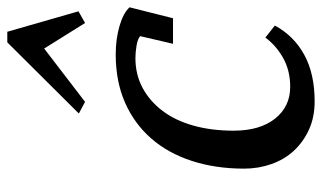

<svg xmlns="http://www.w3.org/2000/svg" viewBox="-198 -674 882 526"><g transform="rotate(-90 243.0 -411.0)"><path d="M436 -99 403 -125C389 -105.7 370.5 -89.5 347.5 -76.5C324.5 -63.5 298 -57 268 -57C232 -57 203 -70.8 181 -98.5C159 -126.2 148 -164 148 -212C148 -252.7 152.7 -289.5 162 -322.5C171.3 -355.5 184.8 -383.7 202.5 -407C220.2 -430.3 241.2 -448.5 265.5 -461.5C289.8 -474.5 317 -481 347 -481C357 -481 368.2 -480 380.5 -478C392.8 -476 401.7 -472.7 407 -468L386 -378H456L486 -497C476 -508.3 459 -517.5 435 -524.5C411 -531.5 385 -535 357 -535C307.7 -535 263.7 -526.5 225 -509.5C186.3 -492.5 153.5 -468.5 126.5 -437.5C99.5 -406.5 79 -369.3 65 -326C51 -282.7 44 -235 44 -183C44 -157 48.2 -132.2 56.5 -108.5C64.8 -84.8 77 -64.3 93 -47C109 -29.7 128.3 -15.8 151 -5.5C173.7 4.8 199.3 10 228 10C278.7 10 321.3 0.5 356 -18.5C390.7 -37.5 417.3 -64.3 436 -99ZM227 -619 373 -731 443 -619 475 -637 419 -832H390L195 -636Z"/></g></svg>

Font: PT Serif Caption
Style: Italic
Weight: 400
Italic angle: -12°
Designer: A.Korolkova, O.Umpeleva, V.Yefimov
Foundry: ParaType Ltd
Version: Version 1.000W OFL